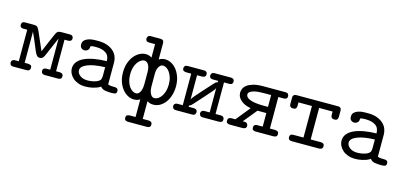

<svg xmlns="http://www.w3.org/2000/svg" viewBox="-70 -1097 3814 1805"><g transform="rotate(15 1837.5 -194.5)"><path d="M10 -30Q10 -41 14 -47.5Q18 -54 23.5 -57Q29 -60 35 -61Q41 -62 45 -62H81V-369H46Q41 -369 35 -369.5Q29 -370 23.5 -373Q18 -376 14 -382.5Q10 -389 10 -400Q10 -408 16 -419Q22 -430 47 -430H128Q157 -430 167 -417.5Q177 -405 184 -389L263 -208Q264 -211 270.5 -226Q277 -241 286 -262.5Q295 -284 305.5 -308.5Q316 -333 325.5 -354.5Q335 -376 341.5 -391Q348 -406 350 -408Q361 -425 375 -427.5Q389 -430 396 -430H477Q501 -430 507.5 -419.5Q514 -409 514 -400Q514 -389 510 -383Q506 -377 500.5 -374Q495 -371 488.5 -370Q482 -369 478 -369H444V-62H476Q481 -62 487.5 -61Q494 -60 500 -57Q506 -54 510 -48Q514 -42 514 -31Q514 -11 503.5 -5.5Q493 0 478 0H351Q348 0 342.5 -0.5Q337 -1 331 -4Q325 -7 320.5 -13.5Q316 -20 316 -31Q316 -51 328 -56.5Q340 -62 355 -62H387V-365L306 -178Q303 -170 292.5 -157Q282 -144 262 -144Q245 -144 234.5 -155Q224 -166 212.5 -191.5Q201 -217 184 -259.5Q167 -302 138 -365V-62H170Q180 -62 194 -57.5Q208 -53 208 -31Q208 -18 200 -9Q192 0 171 0H46Q22 0 16 -11Q10 -22 10 -30Z M580 -128Q580 -164 602 -191.5Q624 -219 663.5 -237.5Q703 -256 758.5 -266Q814 -276 880 -277Q880 -331 844.5 -355Q809 -379 752 -379Q745 -379 736 -379Q727 -379 716 -378Q701 -376 698 -374.5Q695 -373 695 -367Q695 -353 690 -344Q685 -335 678 -330Q671 -325 664 -323Q657 -321 651 -321Q633 -321 619.5 -332.5Q606 -344 606 -367Q606 -394 622.5 -409Q639 -424 662.5 -431Q686 -438 710.5 -439Q735 -440 751 -440Q805 -440 842.5 -426Q880 -412 904 -389.5Q928 -367 938.5 -339.5Q949 -312 949 -285V-69Q955 -67 966 -64Q977 -61 1009 -61Q1015 -61 1022 -60.5Q1029 -60 1035 -57Q1041 -54 1045 -48Q1049 -42 1049 -31Q1049 -8 1034.5 -4Q1020 0 999 0Q970 0 939 -4.5Q908 -9 891 -32Q873 -20 853.5 -13Q834 -6 814.5 -1.5Q795 3 777 4.5Q759 6 745 6Q707 6 676.5 -5Q646 -16 624.5 -35Q603 -54 591.5 -78Q580 -102 580 -128ZM649 -128Q649 -99 677 -77Q705 -55 752 -55Q755 -55 764 -55.5Q773 -56 786 -57.5Q799 -59 813 -62.5Q827 -66 841 -72Q870 -86 875 -101.5Q880 -117 880 -134V-218Q771 -215 710 -190Q649 -165 649 -128Z M1054 -215Q1054 -266 1068 -306.5Q1082 -347 1105 -375.5Q1128 -404 1157.5 -420Q1187 -436 1217 -436H1218Q1236 -436 1248.5 -432Q1261 -428 1277 -418V-549H1220Q1200 -549 1192.5 -558Q1185 -567 1185 -578Q1185 -588 1191.5 -599.5Q1198 -611 1218 -611H1311Q1325 -611 1332.5 -607Q1340 -603 1343 -597Q1346 -591 1346.5 -584.5Q1347 -578 1347 -573V-418Q1358 -426 1373.5 -431Q1389 -436 1407 -436Q1437 -436 1466.5 -420.5Q1496 -405 1519 -376Q1542 -347 1556 -306.5Q1570 -266 1570 -216Q1570 -173 1558.5 -133Q1547 -93 1525.5 -62.5Q1504 -32 1473.5 -13.5Q1443 5 1406 5Q1389 5 1375.5 1Q1362 -3 1347 -12V160H1403Q1408 160 1414.5 161Q1421 162 1426.5 165Q1432 168 1435.5 174Q1439 180 1439 191Q1439 210 1428.5 216Q1418 222 1404 222H1221Q1207 222 1196 216Q1185 210 1185 191Q1185 170 1198 165Q1211 160 1222 160H1277V-12Q1266 -4 1251 0.5Q1236 5 1219 5Q1188 5 1158.5 -10.5Q1129 -26 1105.5 -55Q1082 -84 1068 -124.5Q1054 -165 1054 -215ZM1124 -216Q1124 -178 1133 -148Q1142 -118 1156.5 -97.5Q1171 -77 1188 -66.5Q1205 -56 1221 -56Q1239 -56 1250 -67.5Q1261 -79 1267 -95.5Q1273 -112 1275 -129Q1277 -146 1277 -157V-271Q1277 -302 1271.5 -322.5Q1266 -343 1257.5 -354Q1249 -365 1239.5 -369.5Q1230 -374 1221 -374Q1203 -374 1186 -362.5Q1169 -351 1155 -330.5Q1141 -310 1132.5 -281Q1124 -252 1124 -216ZM1347 -154Q1347 -148 1348.5 -132Q1350 -116 1355.5 -99.5Q1361 -83 1372.5 -70Q1384 -57 1403 -57Q1419 -57 1436 -67.5Q1453 -78 1467.5 -98.5Q1482 -119 1491 -148Q1500 -177 1500 -215Q1500 -255 1490.5 -284.5Q1481 -314 1466.5 -334Q1452 -354 1435 -364Q1418 -374 1403 -374Q1387 -374 1376.5 -364Q1366 -354 1359 -340.5Q1352 -327 1349.5 -312Q1347 -297 1347 -288Z M1592 -31Q1592 -42 1596 -48Q1600 -54 1605.5 -57Q1611 -60 1617.5 -61Q1624 -62 1629 -62H1677V-369H1630Q1616 -369 1604 -374.5Q1592 -380 1592 -400Q1592 -411 1599.5 -420.5Q1607 -430 1629 -430H1783Q1786 -430 1792 -429.5Q1798 -429 1804 -426Q1810 -423 1814 -417Q1818 -411 1818 -400Q1818 -389 1814 -383Q1810 -377 1804.5 -374Q1799 -371 1793 -370Q1787 -369 1782 -369H1734V-132Q1737 -140 1742 -147.5Q1747 -155 1763 -174Q1779 -193 1811 -228.5Q1843 -264 1900 -327Q1912 -341 1918.5 -346Q1925 -351 1939 -356V-369H1892Q1887 -369 1880.5 -369.5Q1874 -370 1868 -373Q1862 -376 1858 -382.5Q1854 -389 1854 -400Q1854 -409 1861 -419.5Q1868 -430 1891 -430H2045Q2048 -430 2054 -429.5Q2060 -429 2066 -426Q2072 -423 2076.5 -416.5Q2081 -410 2081 -399Q2081 -388 2077 -382Q2073 -376 2067.5 -373Q2062 -370 2055.5 -369.5Q2049 -369 2044 -369H1996V-62H2043Q2047 -62 2053.5 -61.5Q2060 -61 2066 -58Q2072 -55 2076.5 -48.5Q2081 -42 2081 -31Q2081 -12 2070 -6Q2059 0 2044 0H1891Q1867 0 1860.5 -11.5Q1854 -23 1854 -31Q1854 -42 1858 -48Q1862 -54 1867.5 -57Q1873 -60 1879.5 -61Q1886 -62 1891 -62H1939V-299Q1936 -291 1930.5 -283Q1925 -275 1909 -256.5Q1893 -238 1861.5 -202.5Q1830 -167 1773 -104Q1760 -90 1754 -84.5Q1748 -79 1734 -74V-62H1781Q1785 -62 1791.5 -61.5Q1798 -61 1804 -58Q1810 -55 1814.5 -48.5Q1819 -42 1819 -31Q1819 -22 1812.5 -11Q1806 0 1782 0H1629Q1607 0 1599.5 -10Q1592 -20 1592 -31Z M2116 -31Q2116 -41 2120 -47.5Q2124 -54 2129.5 -57Q2135 -60 2141 -61Q2147 -62 2151 -62H2189L2301 -200Q2254 -209 2227.5 -225Q2201 -241 2187.5 -258.5Q2174 -276 2170.5 -291.5Q2167 -307 2167 -316Q2167 -333 2175 -353Q2183 -373 2204.5 -390Q2226 -407 2264 -418.5Q2302 -430 2362 -430H2577Q2599 -430 2605.5 -419Q2612 -408 2612 -399Q2612 -388 2608 -382Q2604 -376 2598 -373Q2592 -370 2585.5 -369.5Q2579 -369 2573 -369H2525V-62H2573Q2579 -62 2585.5 -61Q2592 -60 2598 -57Q2604 -54 2608 -48Q2612 -42 2612 -31Q2612 0 2575 0H2403Q2390 0 2379 -5.5Q2368 -11 2368 -31Q2368 -42 2372 -48.5Q2376 -55 2381.5 -58Q2387 -61 2393.5 -61.5Q2400 -62 2406 -62H2455V-194H2369L2261 -62H2276Q2296 -62 2304 -52.5Q2312 -43 2312 -32Q2312 -12 2300 -6Q2288 0 2274 0H2152Q2138 0 2127 -6Q2116 -12 2116 -31ZM2237 -317Q2237 -308 2243.5 -297Q2250 -286 2268.5 -276.5Q2287 -267 2322 -260.5Q2357 -254 2414 -254H2455V-369H2383Q2359 -369 2333.5 -367Q2308 -365 2286.5 -359Q2265 -353 2251 -343Q2237 -333 2237 -317Z M2651 -392Q2651 -398 2651.5 -404.5Q2652 -411 2655.5 -416.5Q2659 -422 2666.5 -426Q2674 -430 2688 -430H3085Q3091 -430 3097.5 -429.5Q3104 -429 3109.5 -425.5Q3115 -422 3119 -415Q3123 -408 3123 -395V-336Q3123 -322 3116 -311.5Q3109 -301 3089 -301Q3076 -301 3069 -304.5Q3062 -308 3058.5 -313.5Q3055 -319 3054 -325Q3053 -331 3053 -337V-369H2922V-62H3020Q3034 -62 3044.5 -56Q3055 -50 3055 -31Q3055 -20 3051 -14Q3047 -8 3041.5 -5Q3036 -2 3030 -1Q3024 0 3020 0H2753Q2733 -1 2726 -10Q2719 -19 2719 -31Q2719 -45 2727 -53.5Q2735 -62 2755 -62H2852V-369H2721V-337Q2721 -326 2716 -313.5Q2711 -301 2687 -301H2684Q2671 -301 2664 -306Q2657 -311 2654 -318Q2651 -325 2651 -332Q2651 -339 2651 -342Z M3205 -128Q3205 -164 3227 -191.5Q3249 -219 3288.5 -237.5Q3328 -256 3383.5 -266Q3439 -276 3505 -277Q3505 -331 3469.5 -355Q3434 -379 3377 -379Q3370 -379 3361 -379Q3352 -379 3341 -378Q3326 -376 3323 -374.5Q3320 -373 3320 -367Q3320 -353 3315 -344Q3310 -335 3303 -330Q3296 -325 3289 -323Q3282 -321 3276 -321Q3258 -321 3244.5 -332.5Q3231 -344 3231 -367Q3231 -394 3247.5 -409Q3264 -424 3287.5 -431Q3311 -438 3335.5 -439Q3360 -440 3376 -440Q3430 -440 3467.5 -426Q3505 -412 3529 -389.5Q3553 -367 3563.5 -339.5Q3574 -312 3574 -285V-69Q3580 -67 3591 -64Q3602 -61 3634 -61Q3640 -61 3647 -60.5Q3654 -60 3660 -57Q3666 -54 3670 -48Q3674 -42 3674 -31Q3674 -8 3659.5 -4Q3645 0 3624 0Q3595 0 3564 -4.5Q3533 -9 3516 -32Q3498 -20 3478.5 -13Q3459 -6 3439.5 -1.5Q3420 3 3402 4.5Q3384 6 3370 6Q3332 6 3301.5 -5Q3271 -16 3249.5 -35Q3228 -54 3216.5 -78Q3205 -102 3205 -128ZM3274 -128Q3274 -99 3302 -77Q3330 -55 3377 -55Q3380 -55 3389 -55.5Q3398 -56 3411 -57.5Q3424 -59 3438 -62.5Q3452 -66 3466 -72Q3495 -86 3500 -101.5Q3505 -117 3505 -134V-218Q3396 -215 3335 -190Q3274 -165 3274 -128Z"/></g></svg>

Font: CMU Typewriter Custom
Style: Regular
Weight: 500
Monospace: yes
Version: Version 0.7.0